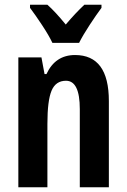

<svg xmlns="http://www.w3.org/2000/svg" viewBox="-20 -786 534 806"><path d="M334 -766Q314 -747 296.5 -728.5Q279 -710 256 -683Q212 -737 179 -766H106V-753Q128 -724 157 -680Q186 -636 200 -606H312Q328 -638 356.5 -681.5Q385 -725 406 -753V-766ZM175 -475H167L154 -545H57V0H179V-266Q179 -364 196.5 -405.5Q214 -447 257 -447Q315 -447 315 -328V0H437V-362Q437 -555 295 -555Q212 -555 175 -475Z"/></svg>

Font: Noto Sans UI Condensed
Style: Bold
Weight: 700
Width: 3
Designer: Monotype Design Team
Foundry: Monotype Imaging Inc.
Version: 1.001